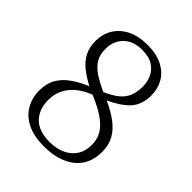

<svg xmlns="http://www.w3.org/2000/svg" viewBox="-206 -842 971 971"><g transform="rotate(45 279.5 -357.0)"><path d="M274 10Q202 10 154 -13.5Q106 -37 81.5 -79Q57 -121 57 -174Q57 -224 77.5 -259.5Q98 -295 135 -321Q172 -347 221 -368Q179 -390 147.5 -415Q116 -440 98.5 -473.5Q81 -507 81 -552Q81 -600 104 -639Q127 -678 172 -701Q217 -724 283 -724Q346 -724 389 -702Q432 -680 454 -642.5Q476 -605 476 -557Q476 -489 439 -449.5Q402 -410 334 -379Q389 -354 426.5 -325.5Q464 -297 483 -261.5Q502 -226 502 -179Q502 -88 440 -39Q378 10 274 10ZM278 -26Q351 -26 395.5 -63.5Q440 -101 440 -167Q440 -204 424 -234Q408 -264 370 -292Q332 -320 263 -349Q195 -323 159 -277.5Q123 -232 123 -172Q123 -105 162 -65.5Q201 -26 278 -26ZM292 -397Q338 -417 364.5 -439Q391 -461 402.5 -490Q414 -519 414 -558Q414 -590 401 -619.5Q388 -649 359 -668Q330 -687 280 -687Q217 -687 181 -651.5Q145 -616 145 -558Q145 -518 161.5 -490.5Q178 -463 210.5 -441Q243 -419 292 -397Z"/></g></svg>

Font: Noto Serif Hebrew Light
Style: Regular
Weight: 300
Version: Version 2.003